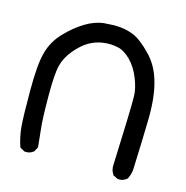

<svg xmlns="http://www.w3.org/2000/svg" viewBox="-85 -612 670 692"><g transform="rotate(15 250.0 -266.0)"><path d="M411.6 -1 397.9 -7.8 395.5 -8.8 394.5 -11.2Q383.8 -26.4 385.7 -47.4Q389.6 -152.8 391.6 -211.7Q393.6 -270.5 393.1 -302.2Q393.1 -316.9 389.2 -333.5Q385.3 -350.1 377.9 -368.7Q363.8 -404.8 339.4 -429.7Q327.1 -441.9 314.9 -449.2Q302.7 -456.5 290.5 -459Q264.2 -464.8 236.3 -460.9Q222.2 -459 209.2 -454.6Q196.3 -450.2 184.1 -443.1Q171.9 -436 159.7 -425.3Q147.5 -414.6 135.3 -399.9Q111.3 -371.6 103 -338.9Q94.7 -305.7 95.2 -221.7Q95.7 -137.2 99.6 -105Q103.5 -72.3 106.4 -39.1V-36.1L105.5 -33.7L98.6 -21L97.7 -19L95.7 -17.6Q83 -7.3 65.9 -8.8H63.5L62 -9.8L49.3 -16.6L45.9 -18.6L44.4 -22Q41.5 -30.3 39.3 -38.8Q37.1 -47.4 35.2 -55.9Q33.2 -64.5 32 -73.5Q30.8 -82.5 29.8 -91.8Q28.3 -110.4 27.3 -143.6Q26.4 -176.8 26.4 -225.6Q26.4 -274.4 29.3 -310.1Q32.2 -345.7 38.6 -368.7Q50.8 -415 84.5 -449.7Q116.7 -483.4 150.9 -504.4Q186 -525.9 220.2 -529.8Q236.3 -531.2 252 -531.7Q267.6 -532.2 282.2 -530.8Q296.9 -529.3 310.8 -525.6Q324.7 -522 337.4 -516.1Q350.1 -509.8 365.2 -497.8Q380.4 -485.8 397.9 -467.8Q416.5 -449.2 429.7 -425.5Q442.9 -401.9 450.7 -373Q466.8 -316.9 464.8 -231.4Q462.9 -147.5 459 -52.7Q459 -45.4 457.8 -38.6Q456.5 -31.7 454.3 -25.4Q452.1 -19 449.2 -13.2L448.2 -11.2L446.8 -10.3Q433.1 1.5 415.5 0H413.6Z"/></g></svg>

Font: NaikaiFont
Style: Bold
Weight: 700
Version: Version 1.89